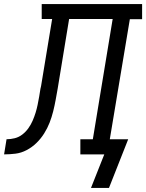

<svg xmlns="http://www.w3.org/2000/svg" viewBox="-76 -755 715 939"><path d="M369 164 434 0H317V-74H378L475 -662H262L206 -321Q201 -293 196 -265.5Q191 -238 184 -210Q177 -182 166.5 -155Q156 -128 140 -102.5Q124 -77 102.5 -56Q81 -35 54.5 -21Q28 -7 0 -3.5Q-28 0 -56 0L-44 -74Q-24 -74 -4 -79Q16 -84 33 -97Q50 -110 62.5 -127.5Q75 -145 83.5 -164.5Q92 -184 98 -203.5Q104 -223 108 -242.5Q112 -262 115.5 -282Q119 -302 122 -322Q123 -325 123.5 -328Q124 -331 125 -335L179 -662H128V-735H619V-661H559L461 -74H551L457 164Z"/></svg>

Font: Iosevka Slab Extended Oblique
Style: Regular
Weight: 400
Width: 7
Italic angle: -9°
Monospace: yes
Designer: Belleve Invis
Foundry: Belleve Invis
Version: Version 11.1.0; ttfautohint (v1.8.3)